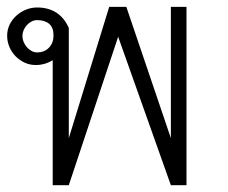

<svg xmlns="http://www.w3.org/2000/svg" viewBox="-20 -544 670 564"><path d="M300.8 -523.9H351.1L481.9 -138.2V-523.9H527.8V0H481.9L327.1 -436L182.1 0H134.8V-367.2Q111.8 -353 85 -353Q67.4 -353 52.2 -360.1Q37.1 -367.2 25.6 -378.9Q14.2 -390.6 7.6 -406.2Q1 -421.9 1 -439Q1 -456.5 8.3 -471.7Q15.6 -486.8 28.1 -498Q40.5 -509.3 56.2 -515.6Q71.8 -522 88.9 -522Q155.3 -522 182.1 -461.9V-138.2ZM45.9 -438Q45.9 -429.7 49.3 -421.1Q52.7 -412.6 58.6 -405.8Q64.5 -398.9 72.3 -394.5Q80.1 -390.1 88.9 -390.1Q110.8 -390.1 124 -404.1Q137.2 -418 137.2 -439.9Q137.2 -463.4 124.3 -474.1Q111.3 -484.9 88.9 -484.9Q80.1 -484.9 72.3 -480.7Q64.5 -476.6 58.6 -470Q52.7 -463.4 49.3 -455.1Q45.9 -446.8 45.9 -438Z"/></svg>

Font: Saysettha OT
Style: Regular
Weight: 400
Designer: John M. Durdin and Silvain Dupertuis
Foundry: Lao Script for Windows
Version: Version 2.000